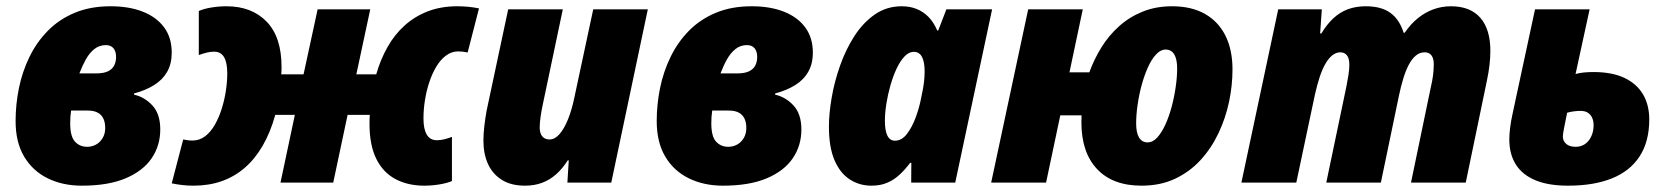

<svg xmlns="http://www.w3.org/2000/svg" viewBox="-20 -583 5331 613"><path d="M241.2 9.8Q180.2 9.8 132.3 -13.7Q84.5 -37.1 57.1 -83Q29.8 -128.9 29.8 -196.3Q29.8 -249.5 40.5 -302Q51.3 -354.5 74.2 -401.6Q97.2 -448.7 133.1 -485.1Q168.9 -521.5 218.8 -542.2Q268.6 -563 333 -563Q392.1 -563 436 -545.7Q480 -528.3 504.2 -495.4Q528.3 -462.4 528.3 -415Q528.3 -379.4 513.7 -353.8Q499 -328.1 471.9 -311.3Q444.8 -294.4 408.2 -284.7L407.7 -280.8Q441.4 -273.4 466.6 -246.3Q491.7 -219.2 491.7 -169.4Q491.7 -118.2 464.1 -77.6Q436.5 -37.1 381.1 -13.7Q325.7 9.8 241.2 9.8ZM258.3 -114.3Q273.4 -114.3 286.4 -121.3Q299.3 -128.4 307.6 -142.1Q315.9 -155.8 315.9 -174.3Q315.9 -192.4 309.8 -204.8Q303.7 -217.3 291.5 -223.6Q279.3 -230 260.3 -230H207Q205.6 -217.3 204.8 -210.2Q204.1 -203.1 204.1 -189.9Q204.1 -147 219.5 -130.6Q234.9 -114.3 258.3 -114.3ZM233.4 -348.6H286.1Q311 -348.6 325 -355.5Q338.9 -362.3 344.7 -374.3Q350.6 -386.2 350.6 -400.9Q350.6 -419.4 342 -429.2Q333.5 -439 318.4 -439Q297.4 -439 281.7 -426.8Q266.1 -414.6 254.6 -394.3Q243.2 -374 233.4 -348.6Z M597.7 9.8Q579.1 9.8 562 7.8Q544.9 5.9 528.3 2.4L564.9 -137.7Q571.8 -136.2 579.1 -135.3Q586.4 -134.3 594.7 -134.3Q616.7 -134.3 634.8 -147.9Q652.8 -161.6 666 -184.8Q679.2 -208 688 -236.1Q696.8 -264.2 701.2 -293.5Q705.6 -322.8 705.6 -348.6Q705.6 -383.3 695.3 -400.6Q685.1 -418 663.6 -418Q651.9 -418 639.9 -415Q627.9 -412.1 614.7 -407.2V-547.9Q631.3 -555.2 655.3 -559.1Q679.2 -563 703.1 -563Q783.7 -563 831.3 -513.9Q878.9 -464.8 878.9 -369.1Q878.9 -363.3 878.7 -357.7Q878.4 -352.1 877.9 -345.7H949.2L994.1 -553.2H1162.1L1117.7 -345.7H1181.2Q1194.8 -393.1 1217.3 -432.9Q1239.7 -472.7 1272 -501.7Q1304.2 -530.8 1346.2 -546.9Q1388.2 -563 1439.9 -563Q1458.5 -563 1475.6 -561.3Q1492.7 -559.6 1509.3 -556.2L1473.1 -415.5Q1465.8 -417 1458.5 -418Q1451.2 -418.9 1442.9 -418.9Q1422.4 -418.9 1404.8 -406.2Q1387.2 -393.6 1373.8 -371.6Q1360.4 -349.6 1351.1 -322Q1341.8 -294.4 1336.9 -264.2Q1332 -233.9 1332 -204.6Q1332 -170.4 1342.8 -152.8Q1353.5 -135.3 1374.5 -135.3Q1386.2 -135.3 1398.2 -138.2Q1410.2 -141.1 1422.9 -146V-4.9Q1406.2 2 1382.3 5.9Q1358.4 9.8 1334.5 9.8Q1282.2 9.8 1242.7 -11.2Q1203.1 -32.2 1181.4 -75.9Q1159.7 -119.6 1159.7 -188Q1159.7 -194.8 1159.9 -202.1Q1160.2 -209.5 1160.6 -216.3H1089.8L1043.9 0H875.5L921.4 -216.3H858.9Q843.3 -160.2 818.6 -117.7Q793.9 -75.2 761 -46.9Q728 -18.6 687.3 -4.4Q646.5 9.8 597.7 9.8Z M1656.2 9.8Q1611.3 9.8 1581.8 -9Q1552.2 -27.8 1537.8 -60.1Q1523.4 -92.3 1523.4 -133.8Q1523.4 -156.2 1526.4 -181.2Q1529.3 -206.1 1533.7 -230L1602.5 -553.2H1776.9L1712.9 -249Q1709 -231.4 1706.1 -211.4Q1703.1 -191.4 1703.1 -176.3Q1703.1 -157.2 1711.4 -147.5Q1719.7 -137.7 1734.4 -137.7Q1751 -137.7 1765.9 -154.3Q1780.8 -170.9 1793.5 -202.1Q1806.2 -233.4 1814.9 -276.9L1874 -553.2H2048.3L1931.6 0H1791.5L1795.9 -70.8H1792.5Q1775.4 -43.9 1755.1 -26.1Q1734.9 -8.3 1710.4 0.7Q1686 9.8 1656.2 9.8Z M2288.1 9.8Q2227.1 9.8 2179.2 -13.7Q2131.3 -37.1 2104 -83Q2076.7 -128.9 2076.7 -196.3Q2076.7 -249.5 2087.4 -302Q2098.1 -354.5 2121.1 -401.6Q2144 -448.7 2179.9 -485.1Q2215.8 -521.5 2265.6 -542.2Q2315.4 -563 2379.9 -563Q2439 -563 2482.9 -545.7Q2526.9 -528.3 2551 -495.4Q2575.2 -462.4 2575.2 -415Q2575.2 -379.4 2560.5 -353.8Q2545.9 -328.1 2518.8 -311.3Q2491.7 -294.4 2455.1 -284.7L2454.6 -280.8Q2488.3 -273.4 2513.4 -246.3Q2538.6 -219.2 2538.6 -169.4Q2538.6 -118.2 2511 -77.6Q2483.4 -37.1 2428 -13.7Q2372.6 9.8 2288.1 9.8ZM2305.2 -114.3Q2320.3 -114.3 2333.3 -121.3Q2346.2 -128.4 2354.5 -142.1Q2362.8 -155.8 2362.8 -174.3Q2362.8 -192.4 2356.7 -204.8Q2350.6 -217.3 2338.4 -223.6Q2326.2 -230 2307.1 -230H2253.9Q2252.4 -217.3 2251.7 -210.2Q2251 -203.1 2251 -189.9Q2251 -147 2266.4 -130.6Q2281.7 -114.3 2305.2 -114.3ZM2280.3 -348.6H2333Q2357.9 -348.6 2371.8 -355.5Q2385.7 -362.3 2391.6 -374.3Q2397.5 -386.2 2397.5 -400.9Q2397.5 -419.4 2388.9 -429.2Q2380.4 -439 2365.2 -439Q2344.2 -439 2328.6 -426.8Q2313 -414.6 2301.5 -394.3Q2290 -374 2280.3 -348.6Z M2762.2 9.8Q2723.6 9.8 2692.6 -10.5Q2661.6 -30.8 2644 -72.3Q2626.5 -113.8 2626.5 -178.7Q2626.5 -220.2 2635.3 -271.2Q2644 -322.3 2662.1 -373.5Q2680.2 -424.8 2707.8 -467.8Q2735.4 -510.7 2773.2 -536.9Q2811 -563 2858.9 -563Q2885.3 -563 2906.5 -554.4Q2927.7 -545.9 2944.3 -529.1Q2960.9 -512.2 2972.2 -485.8H2975.6L3001.5 -553.2H3147.5L3029.8 0H2889.2L2889.6 -63H2885.7Q2870.1 -42 2852.5 -25.6Q2835 -9.3 2813.2 0.2Q2791.5 9.8 2762.2 9.8ZM2837.4 -133.8Q2858.9 -133.8 2875.5 -155.3Q2892.1 -176.8 2903.8 -208.7Q2915.5 -240.7 2921.4 -272.5Q2928.2 -303.2 2930.2 -322Q2932.1 -340.8 2932.1 -355.5Q2932.1 -385.3 2923.6 -401.4Q2915 -417.5 2897.5 -417.5Q2881.8 -417.5 2867.9 -402.8Q2854 -388.2 2842.5 -363.8Q2831.1 -339.4 2822.8 -310.1Q2814.5 -280.8 2809.8 -251.2Q2805.2 -221.7 2805.2 -196.8Q2805.2 -166 2813.2 -149.9Q2821.3 -133.8 2837.4 -133.8Z M3624.5 9.8Q3532.2 9.8 3482.4 -43.5Q3432.6 -96.7 3432.6 -192.4Q3432.6 -197.8 3432.9 -203.6Q3433.1 -209.5 3433.1 -214.8H3365.2L3319.8 0H3144.5L3262.7 -553.2H3437L3394.5 -352.1H3458Q3473.1 -394 3496.6 -431.9Q3520 -469.7 3553 -499.3Q3585.9 -528.8 3628.2 -545.9Q3670.4 -563 3722.2 -563Q3783.7 -563 3826.7 -538.8Q3869.6 -514.6 3892.3 -469.5Q3915 -424.3 3915 -361.3Q3915 -310.5 3904.1 -258.3Q3893.1 -206.1 3870.4 -158Q3847.7 -109.9 3813 -72Q3778.3 -34.2 3731.4 -12.2Q3684.6 9.8 3624.5 9.8ZM3644 -128.4Q3660.6 -128.4 3674.8 -144Q3689 -159.7 3700.7 -185.3Q3712.4 -210.9 3720.7 -241.9Q3729 -272.9 3733.6 -304.9Q3738.3 -336.9 3738.3 -364.3Q3738.3 -394 3729 -409.4Q3719.7 -424.8 3701.2 -424.8Q3685.5 -424.8 3671.1 -409.4Q3656.7 -394 3645.3 -368.7Q3633.8 -343.3 3625.2 -312.3Q3616.7 -281.2 3612.1 -249Q3607.4 -216.8 3607.4 -188.5Q3607.4 -159.2 3616.7 -143.8Q3626 -128.4 3644 -128.4Z M3943.4 0 4061 -553.2H4200.2L4194.8 -476.1H4198.7Q4216.3 -505.4 4237.1 -524.7Q4257.8 -543.9 4283.4 -553.5Q4309.1 -563 4340.3 -563Q4390.6 -563 4419.4 -541.7Q4448.2 -520.5 4461.4 -478.5H4464.8Q4483.9 -506.3 4506.8 -524.9Q4529.8 -543.5 4556.4 -553.2Q4583 -563 4612.8 -563Q4673.8 -563 4706.1 -526.4Q4738.3 -489.7 4738.3 -420.4Q4738.3 -400.4 4735.6 -376.2Q4732.9 -352.1 4727.5 -326.7L4659.7 0H4484.9L4548.8 -307.6Q4552.7 -323.2 4555.2 -341.8Q4557.6 -360.4 4557.6 -377.4Q4557.6 -397 4550 -406.5Q4542.5 -416 4528.8 -416Q4512.7 -416 4500 -405.3Q4487.3 -394.5 4477.5 -375.7Q4467.8 -356.9 4460.2 -332Q4452.6 -307.1 4446.8 -279.3L4388.7 0H4214.4L4278.8 -307.6Q4282.2 -324.2 4285.2 -343.5Q4288.1 -362.8 4288.1 -375.5Q4288.1 -397 4280.3 -406.5Q4272.5 -416 4259.3 -416Q4246.1 -416 4234.1 -406.7Q4222.2 -397.5 4211.9 -379.9Q4201.7 -362.3 4193.4 -337.2Q4185.1 -312 4178.2 -281.2L4118.7 0Z M4986.3 9.8Q4922.9 9.8 4881.3 -7.8Q4839.8 -25.4 4819.3 -58.3Q4798.8 -91.3 4798.8 -137.7Q4798.8 -153.8 4801.3 -174.6Q4803.7 -195.3 4809.6 -221.7L4880.9 -553.2H5055.2L5010.3 -346.7Q5022 -350.1 5036.9 -351.6Q5051.8 -353 5067.4 -353Q5127.4 -353 5167 -334Q5206.5 -314.9 5226.1 -281Q5245.6 -247.1 5245.6 -202.1Q5245.6 -130.9 5214.8 -83.7Q5184.1 -36.6 5126.2 -13.4Q5068.4 9.8 4986.3 9.8ZM5010.7 -114.3Q5022.9 -114.3 5033.4 -119.1Q5043.9 -124 5051.5 -133.3Q5059.1 -142.6 5063.5 -155.3Q5067.9 -168 5067.9 -183.1Q5067.9 -196.8 5063.2 -207Q5058.6 -217.3 5049.6 -223.1Q5040.5 -229 5025.9 -229Q5016.1 -229 5004.9 -227.5Q4993.7 -226.1 4983.4 -223.1Q4977.5 -194.3 4973.6 -174.3Q4969.7 -154.3 4969.7 -147Q4969.7 -133.3 4980.2 -123.8Q4990.7 -114.3 5010.7 -114.3Z"/></svg>

Font: Open Sans SemiCondensed ExtraBold
Style: Italic
Weight: 800
Width: 4
Italic angle: -12°
Designer: Monotype Design Team
Foundry: Monotype Imaging Inc.
Version: Version 3.003